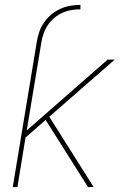

<svg xmlns="http://www.w3.org/2000/svg" viewBox="-20 -763 540 783"><path d="M130 -592Q133 -612 140 -632.5Q147 -653 159.5 -671Q172 -689 189 -703.5Q206 -718 226 -727Q246 -736 267 -739.5Q288 -743 308 -743V-725Q290 -725 271.5 -722Q253 -719 235 -711Q217 -703 202 -690.5Q187 -678 176 -662Q165 -646 158.5 -628Q152 -610 149 -592ZM339 0 166 -274 84 -202 51 0H32L130 -592H149L89 -231L419 -520H448L181 -287L362 0Z"/></svg>

Font: Iosevka Thin Oblique
Style: Regular
Weight: 100
Italic angle: -9°
Monospace: yes
Designer: Belleve Invis
Foundry: Belleve Invis
Version: Version 32.5.0; ttfautohint (v1.8.4)